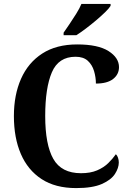

<svg xmlns="http://www.w3.org/2000/svg" viewBox="-20 -951 666 981"><path d="M369 10Q263 10 192.5 -36Q122 -82 86.5 -164.5Q51 -247 51 -358Q51 -466 87.5 -548.5Q124 -631 196 -677.5Q268 -724 374 -724Q481 -724 534.5 -690Q588 -656 588 -608Q588 -571 558 -547.5Q528 -524 470 -524Q470 -556 460.5 -588Q451 -620 428.5 -640.5Q406 -661 366 -661Q279 -661 245 -581.5Q211 -502 211 -358Q211 -212 252.5 -139Q294 -66 394 -66Q442 -66 476 -80.5Q510 -95 533 -117.5Q556 -140 572 -163Q579 -157 583 -145Q587 -133 587 -121Q587 -93 567.5 -62.5Q548 -32 500.5 -11Q453 10 369 10ZM305 -784Q319 -804 336.5 -830Q354 -856 370.5 -882.5Q387 -909 396 -931H545V-921Q537 -908 517 -888.5Q497 -869 471 -847Q445 -825 418.5 -805Q392 -785 370 -771H305Z"/></svg>

Font: Noto Serif Sinhala SemiCondensed
Style: Bold
Weight: 700
Width: 4
Designer: Jelle Bosma - Monotype Design Team
Foundry: Monotype Imaging Inc.
Version: Version 2.007; ttfautohint (v1.8.4.7-5d5b)